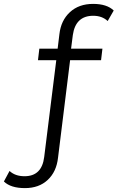

<svg xmlns="http://www.w3.org/2000/svg" viewBox="-110 -767 604 986"><path d="M18 199Q-55 199 -90 165L-61 111Q-32 138 16 138Q105 138 117 39L179 -458H85L92 -517H186L195 -591Q203 -662 249 -704.5Q295 -747 368 -747Q439 -747 474 -713L443 -659Q414 -686 369 -686Q278 -686 264 -587L255 -517H416L409 -458H250L188 43Q180 115 135 157Q90 199 18 199Z"/></svg>

Font: Belfius21
Style: Regular
Weight: 400
Designer: Montserrat's base design by Julieta Ulanovsky, modified by Coast SPRL for Belfius Bank NV.
Foundry: Montserrat's base design by Julieta Ulanovsky, modified by Coast SPRL for Belfius Bank NV.
Version: Version 2.000;FEAKit 1.0